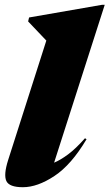

<svg xmlns="http://www.w3.org/2000/svg" viewBox="-20 -767 458 802"><path d="M173.5 -597.5 97.5 -677.5 101.5 -694 406.5 -747H417.5L206 -87.5Q232.5 -98.5 264.2 -122Q296 -145.5 335 -189.5L341.5 -185.5Q278 -78.5 207.2 -31.8Q136.5 15 75.5 15Q18.5 15 6.5 -11Q-5.5 -37 14 -98.5Z"/></svg>

Font: Newsreader Display ExtraBold
Style: Italic
Weight: 800
Italic angle: -17°
Designer: Hugues Gentile
Foundry: Production Type
Version: Version 1.001